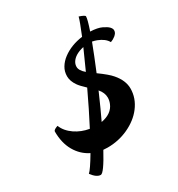

<svg xmlns="http://www.w3.org/2000/svg" viewBox="-210 -923 1094 1181"><g transform="rotate(-30 337.0 -332.0)"><path d="M248.5 -1.5Q180.2 124.5 158.2 124.5Q129.4 124.5 97.7 82Q118.2 64 169.9 -23.4Q112.3 -51.8 79.3 -109.4Q46.4 -167 46.4 -247.6Q46.4 -257.3 68.4 -266.6Q73.7 -269 78.1 -270Q95.2 -226.1 142.1 -193.8Q186 -164.1 241.2 -154.8Q295.4 -258.3 354 -382.8Q318.4 -416 306.2 -434.1Q281.2 -469.7 281.2 -504.2Q281.2 -538.6 298.1 -566.2Q314.9 -593.8 342.8 -614.7Q400.4 -657.7 482.9 -668.9Q520 -759.3 526.9 -787.6Q566.9 -774.4 566.9 -765.6Q566.9 -744.6 542 -671.9Q593.3 -669.9 622.1 -656Q650.9 -642.1 662.4 -629.6Q673.8 -617.2 673.8 -605.5Q673.8 -593.8 668.2 -585.7Q662.6 -577.6 654.3 -570.8Q638.7 -558.1 620.1 -551.8Q602.1 -585 552.7 -604Q537.1 -609.9 521 -612.8Q491.2 -533.7 448.2 -430.2Q511.2 -384.8 534.2 -357.4Q582 -302.2 582 -245.1Q582 -176.3 537.1 -117.7Q496.1 -64 424.8 -31.2Q356.4 0 279.3 0Q263.2 0 248.5 -1.5ZM395 -470.2Q437.5 -563.5 458 -610.4Q392.1 -595.7 369.1 -556.6Q360.8 -542 360.8 -525.4Q360.8 -499 395 -470.2ZM325.2 -154.8Q401.9 -168.9 424.8 -225.6Q433.1 -245.6 433.1 -266.6Q433.1 -300.8 405.8 -332.5Q356.9 -220.2 325.2 -154.8Z"/></g></svg>

Font: Molle
Style: Regular
Weight: 400
Italic angle: -22°
Designer: Elena Albertoni
Foundry: Elena Albertoni
Version: Version 1.001; ttfautohint (v0.92) -l 12 -r 12 -G 200 -x 10 